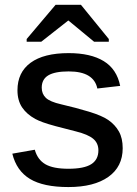

<svg xmlns="http://www.w3.org/2000/svg" viewBox="-20 -754 559 784"><path d="M481 -148.9Q481 -73.2 422.4 -31.7Q363.8 9.8 259.3 9.8Q157.2 9.8 102.3 -23.4Q47.4 -56.6 30.3 -126.5L122.1 -142.6Q133.3 -102.1 165 -83.5Q196.8 -64.9 259.3 -64.9Q323.2 -64.9 352.5 -83.5Q381.8 -102.1 381.8 -140.1Q381.8 -169.4 360.6 -187.3Q339.4 -205.1 290.5 -217.3Q239.7 -230 207.3 -238.8Q174.8 -247.6 155.5 -254.6Q136.2 -261.7 124.5 -268.1Q89.4 -287.1 70.3 -315.4Q51.3 -343.8 51.3 -385.3Q51.3 -458.5 105 -497.8Q158.7 -537.1 260.3 -537.1Q350.1 -537.1 403.6 -504.4Q457 -471.7 470.7 -403.3L377.4 -392.6Q370.6 -426.8 341.6 -444.6Q312.5 -462.4 260.3 -462.4Q204.1 -462.4 177.2 -446.3Q150.4 -430.2 150.4 -396Q150.4 -370.6 167.2 -354.5Q184.1 -338.4 229.5 -328.1Q290.5 -314 343.5 -297.9Q396.5 -281.7 421.9 -264.2Q450.2 -244.6 465.6 -217Q481 -189.5 481 -148.9ZM88.9 -583.5V-594.7L207 -734.4H310.5L424.3 -594.7V-583.5H364.3L259.8 -669.9H258.3L148.4 -583.5Z"/></svg>

Font: Arimo Medium
Style: Regular
Weight: 500
Designer: Steve Matteson
Foundry: Monotype Imaging Inc.
Version: Version 1.33